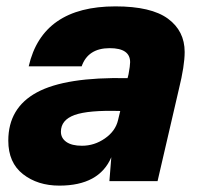

<svg xmlns="http://www.w3.org/2000/svg" viewBox="-20 -568 622 602"><path d="M342 -548Q454 -548 506.5 -509.5Q559 -471 559 -405Q559 -362 541 -289L474 0H323L329 -75Q291 14 166 14Q98 14 52 -22Q6 -58 6 -127Q6 -230 96 -278.5Q186 -327 380 -323L383 -335Q388 -362 388 -373Q388 -417 324 -417Q256 -417 236 -360H70Q113 -548 342 -548ZM171 -155Q171 -135 188 -123Q205 -111 237 -111Q276 -111 309 -134Q342 -157 350 -191L357 -220Q257 -223 214 -207.5Q171 -192 171 -155Z"/></svg>

Font: Nacelle Heavy
Style: Italic
Weight: 800
Italic angle: -12°
Designer: Sora Sagano
Foundry: Sora Sagano
Version: Version 1.000;FEAKit 1.0